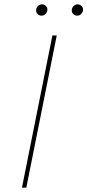

<svg xmlns="http://www.w3.org/2000/svg" viewBox="-20 -863 402 883"><path d="M221 -700H241L101 0H81ZM146 -815Q146 -826 154 -834.5Q162 -843 173 -843Q183 -843 190.5 -836Q198 -829 198 -819Q198 -808 190 -799.5Q182 -791 171 -791Q161 -791 153.5 -798Q146 -805 146 -815ZM310 -815Q310 -826 318 -834.5Q326 -843 337 -843Q347 -843 354.5 -836Q362 -829 362 -819Q362 -808 354 -799.5Q346 -791 335 -791Q325 -791 317.5 -798Q310 -805 310 -815Z"/></svg>

Font: Montserrat Alternates Thin
Style: Italic
Weight: 250
Italic angle: -11.3°
Designer: Julieta Ulanovsky
Foundry: Julieta Ulanovsky
Version: Version 7.200